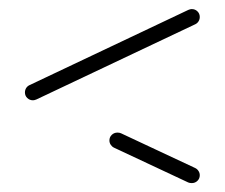

<svg xmlns="http://www.w3.org/2000/svg" viewBox="-20 -472 497 425"><path d="M422.2 -84.1Q422.2 -76.7 417 -71.7Q411.9 -66.7 404.4 -66.7Q400 -66.7 396.7 -68.1L232.2 -145.2Q227.8 -147.4 225 -151.7Q222.2 -155.9 222.2 -161.1Q222.2 -168.5 227.4 -173.5Q232.6 -178.5 240 -178.5Q244.4 -178.5 247.8 -177L412.2 -100Q416.7 -97.8 419.4 -93.5Q422.2 -89.3 422.2 -84.1ZM404.4 -451.9Q411.9 -451.9 417 -446.9Q422.2 -441.9 422.2 -434.4Q422.2 -429.3 419.6 -425Q417 -420.7 412.6 -418.5L60.7 -251.9Q56.3 -250 53 -250Q45.6 -250 40.4 -255Q35.2 -260 35.2 -267.4Q35.2 -272.6 37.8 -276.9Q40.4 -281.1 44.8 -283.3L396.7 -450Q401.1 -451.9 404.4 -451.9Z"/></svg>

Font: 26F Galaxy Sans Light
Style: Regular
Weight: 300
Designer: C₂₉H₂₅N₃O₅
Version: Version 1.100